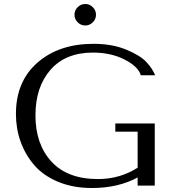

<svg xmlns="http://www.w3.org/2000/svg" viewBox="-20 -932 857 964"><path d="M757 -312V0H671V-41Q573 12 442 12Q346 12 271 -19.5Q196 -51 151 -104Q106 -157 83 -222Q60 -287 60 -360Q60 -523 168 -617.5Q276 -712 450 -712Q542 -712 612 -683.5Q682 -655 713.5 -622Q745 -589 759 -554H687Q674 -598 605.5 -633Q537 -668 447 -668Q309 -668 233.5 -581.5Q158 -495 158 -353Q158 -208 238.5 -120.5Q319 -33 472 -33Q582 -33 671 -90V-271H559V-312ZM370 -820Q354 -836 354 -858Q354 -880 370 -896Q386 -912 408 -912Q430 -912 446 -896Q462 -880 462 -858Q462 -836 446 -820Q430 -804 408 -804Q386 -804 370 -820Z"/></svg>

Font: Tenor Sans
Style: Regular
Weight: 400
Designer: Denis Masharov
Foundry: Denis Masharov
Version: Version 1.1